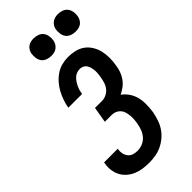

<svg xmlns="http://www.w3.org/2000/svg" viewBox="-296 -1019 1090 1090"><g transform="rotate(-45 249.0 -474.0)"><path d="M196 8Q170 8 145 4.5Q120 1 97.5 -8.5Q75 -18 56.5 -34Q38 -50 27 -71Q16 -92 12.5 -117.5Q9 -143 14 -169L15 -175H125L124 -172Q121 -155 124.5 -138.5Q128 -122 138 -109.5Q148 -97 163.5 -92Q179 -87 196 -87Q217 -87 237.5 -95.5Q258 -104 272 -120.5Q286 -137 293.5 -157Q301 -177 304 -197Q307 -213 308 -228Q309 -243 307.5 -258Q306 -273 302 -287Q298 -301 288.5 -312Q279 -323 265.5 -329Q252 -335 237 -335H181L197 -430H253Q270 -430 287.5 -438Q305 -446 317 -461Q329 -476 334.5 -493.5Q340 -511 343 -529Q345 -541 346.5 -554Q348 -567 347 -579.5Q346 -592 343 -604.5Q340 -617 333.5 -627Q327 -637 316 -642.5Q305 -648 293 -648Q280 -648 267.5 -643.5Q255 -639 245.5 -630Q236 -621 228.5 -610Q221 -599 215.5 -587Q210 -575 206.5 -563Q203 -551 201 -538H91Q95 -563 103.5 -587.5Q112 -612 124.5 -635.5Q137 -659 155 -679.5Q173 -700 195 -715Q217 -730 242.5 -736.5Q268 -743 293 -743Q321 -743 348 -736.5Q375 -730 396 -714.5Q417 -699 431 -676Q445 -653 451 -627Q457 -601 457 -572.5Q457 -544 452 -516Q449 -495 442 -474.5Q435 -454 422 -435.5Q409 -417 390.5 -403Q372 -389 353 -380Q374 -365 389.5 -342.5Q405 -320 411.5 -293.5Q418 -267 417.5 -238Q417 -209 413 -180Q408 -155 400 -130Q392 -105 377.5 -82.5Q363 -60 342 -42Q321 -24 297 -12.5Q273 -1 247 3.5Q221 8 196 8ZM426 -814Q409 -814 393 -820Q377 -826 367.5 -838.5Q358 -851 355.5 -868Q353 -885 355 -902Q357 -914 363.5 -925Q370 -936 380.5 -943.5Q391 -951 402.5 -953.5Q414 -956 425 -956Q442 -956 458 -950Q474 -944 483.5 -931.5Q493 -919 496 -902Q499 -885 496 -868Q494 -856 488 -845Q482 -834 472 -826.5Q462 -819 450 -816.5Q438 -814 426 -814ZM231 -814Q214 -814 198 -820Q182 -826 172.5 -838.5Q163 -851 160.5 -868Q158 -885 160 -902Q162 -914 168 -925Q174 -936 184.5 -943.5Q195 -951 206.5 -953.5Q218 -956 230 -956Q247 -956 263 -950Q279 -944 288.5 -931.5Q298 -919 301 -902Q304 -885 301 -868Q299 -856 292.5 -845Q286 -834 276 -826.5Q266 -819 254 -816.5Q242 -814 231 -814Z"/></g></svg>

Font: Iosevka QP
Style: Bold Italic
Weight: 700
Italic angle: -9°
Designer: Belleve Invis
Foundry: Belleve Invis
Version: Version 20.0.0; ttfautohint (v1.8.4)